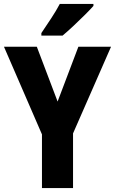

<svg xmlns="http://www.w3.org/2000/svg" viewBox="-20 -950 581 970"><path d="M271 -437 376 -714H541L349 -276V0H192V-271L0 -714H166ZM452 -920Q436 -902 408.5 -874.5Q381 -847 351 -819Q321 -791 296 -770H189V-783Q214 -820 239 -858Q264 -896 282 -930H452Z"/></svg>

Font: Noto Sans Devanagari Condensed ExtraBold
Style: Regular
Weight: 800
Width: 3
Designer: Jelle Bosma - Monotype Design Team
Foundry: Monotype Imaging Inc.
Version: Version 2.004; ttfautohint (v1.8.4.7-5d5b)